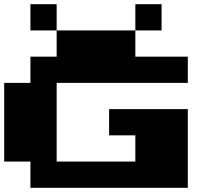

<svg xmlns="http://www.w3.org/2000/svg" viewBox="-20 -1020 1040 915"><path d="M250 -1000V-875H125V-1000ZM750 -875H625V-1000H750ZM875 -750V-625H250V-250H625V-375H500V-500H875V-125H125V-250H0V-625H125V-750H250V-875H625V-750Z"/></svg>

Font: Press Start 2P
Style: Regular
Weight: 400
Designer: CodeMan38
Foundry: CodeMan38
Version: Version 3.000